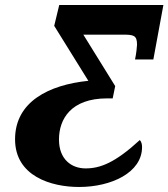

<svg xmlns="http://www.w3.org/2000/svg" viewBox="-20 -734 671 765"><path d="M295 11C423 11 546 -46 546 -148C546 -158 544 -169 537 -176C439 -86 380 -63 321 -63C265 -63 215 -99 215 -178C215 -259 262 -342 407 -342H429L439 -391L312 -596H467C512 -596 526 -594 526 -556C526 -549 523 -520 518 -497H591L631 -714H216L196 -631L332 -412C175 -396 40 -329 40 -179C40 -32 184 11 295 11Z"/></svg>

Font: Noto Serif Condensed Black
Style: Italic
Weight: 900
Width: 3
Italic angle: -12°
Designer: Monotype Design Team
Foundry: Monotype Imaging Inc.
Version: Version 2.013